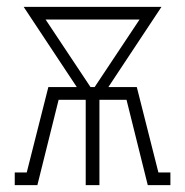

<svg xmlns="http://www.w3.org/2000/svg" viewBox="-20 -540 540 560"><path d="M23 0V-37H58L121 -286H204L49 -520H451L296 -286H379L442 -37H477V0H411L349 -249H270V0H230V-249H151L89 0ZM244 -286H256L387 -483H113Z"/></svg>

Font: Iosevka Curly Slab Extralight
Style: Regular
Weight: 200
Monospace: yes
Designer: Belleve Invis
Foundry: Belleve Invis
Version: Version 22.1.2; ttfautohint (v1.8.4)